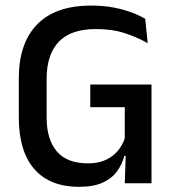

<svg xmlns="http://www.w3.org/2000/svg" viewBox="-20 -672 638 704"><path d="M270 13Q197 13 147.8 -16.8Q98.5 -46.5 73.8 -103.2Q49 -160 49 -240.5V-385Q49 -513.5 116.2 -582.5Q183.5 -651.5 314 -651.5Q359 -651.5 396 -644.5Q433 -637.5 462.2 -626.5Q491.5 -615.5 512.5 -603L521.5 -513.5Q486.5 -534 439.5 -549.8Q392.5 -565.5 332 -565.5Q240 -565.5 195.5 -518.8Q151 -472 151 -383V-241Q151 -160.5 188.5 -116.8Q226 -73 302.5 -73Q340 -73 367.2 -85.5Q394.5 -98 412 -119Q429.5 -140 437.5 -165V-314L452.5 -279H311V-362H535.5V-100L436 -100.5Q428 -70 409.2 -44Q390.5 -18 356.8 -2.5Q323 13 270 13ZM442 -132H535.5V0H437.5Z"/></svg>

Font: Anek Telugu Medium
Style: Regular
Weight: 500
Designer: Omkar Bhoir (Telugu), Yesha Goshar (Latin)
Foundry: Ek Type
Version: Version 1.003